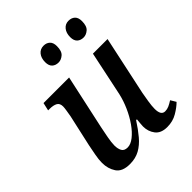

<svg xmlns="http://www.w3.org/2000/svg" viewBox="-211 -870 1003 1003"><g transform="rotate(-45 290.0 -369.0)"><path d="M439 10Q393 10 372 -17.5Q351 -45 351 -82Q351 -91 352.5 -104Q354 -117 355 -131H349Q322 -89 295.5 -57.5Q269 -26 237.5 -8.5Q206 9 164 9Q108 9 86.5 -23.5Q65 -56 65 -99Q65 -124 71 -155Q77 -186 82 -212L121 -387Q124 -404 127 -423Q130 -442 130 -451Q130 -475 114 -483.5Q98 -492 71 -492H60L70 -536H259L194 -237Q188 -209 181.5 -174Q175 -139 175 -117Q175 -94 183.5 -77.5Q192 -61 217 -61Q240 -61 265.5 -81Q291 -101 314.5 -134.5Q338 -168 356 -208.5Q374 -249 383 -289L435 -536H543L473 -209Q469 -188 464 -156.5Q459 -125 459 -104Q459 -56 489 -56Q504 -56 517.5 -62Q531 -68 548 -79L566 -49Q545 -28 512.5 -9Q480 10 439 10ZM461 -630Q439 -630 425.5 -642.5Q412 -655 412 -681Q412 -711 427 -729.5Q442 -748 466 -748Q488 -748 501.5 -735.5Q515 -723 515 -697Q515 -660 497.5 -645Q480 -630 461 -630ZM276 -630Q254 -630 240.5 -642.5Q227 -655 227 -681Q227 -711 242 -729.5Q257 -748 282 -748Q303 -748 316.5 -735.5Q330 -723 330 -697Q330 -660 312.5 -645Q295 -630 276 -630Z"/></g></svg>

Font: Noto Serif SemiCondensed Medium
Style: Italic
Weight: 500
Width: 4
Italic angle: -12°
Designer: Monotype Design Team
Foundry: Monotype Imaging Inc.
Version: Version 2.013